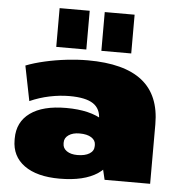

<svg xmlns="http://www.w3.org/2000/svg" viewBox="-55 -838 841 903"><g transform="rotate(5 365.5 -386.5)"><path d="M420 -216V-281Q420 -331 384.5 -354.5Q349 -378 273 -378Q227 -378 179 -368Q131 -358 86 -338L53 -503Q91 -518 141.5 -529.5Q192 -541 244.5 -547Q297 -553 344 -553Q516 -553 601 -485.5Q686 -418 686 -281V0H471ZM259 13Q152 13 92.5 -30Q33 -73 33 -150V-157Q33 -235 92.5 -278Q152 -321 262 -321Q376 -321 439.5 -278.5Q503 -236 503 -158V-151Q503 -73 439 -30Q375 13 259 13ZM333 -105Q369 -105 390 -118Q411 -131 411 -154V-160Q411 -181 391 -194Q371 -207 335 -207Q303 -207 283.5 -193.5Q264 -180 264 -159V-153Q264 -131 283 -118Q302 -105 333 -105ZM332 -786V-603H190V-786ZM544 -786V-603H403V-786Z"/></g></svg>

Font: Pathway Extreme 28pt Black
Style: Regular
Weight: 900
Designer: Eduardo Rodriguez Tunni
Foundry: Eduardo Rodriguez Tunni
Version: Version 1.001;gftools[0.9.26]